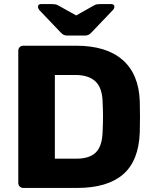

<svg xmlns="http://www.w3.org/2000/svg" viewBox="-20 -925 756 945"><path d="M312 -750Q302 -750 294.5 -753Q287 -756 277 -767L174 -875Q167 -884 167 -891Q167 -905 182 -905H233Q241 -905 250 -904Q259 -903 267 -898L355 -849L442 -898Q450 -903 459 -904Q468 -905 477 -905H527Q543 -905 543 -891Q543 -883 535 -875L432 -767Q422 -756 414.5 -753Q407 -750 397 -750ZM95 0Q84 0 77 -7Q70 -14 70 -25V-675Q70 -686 77 -693Q84 -700 95 -700H355Q503 -700 583 -630.5Q663 -561 668 -427Q669 -384 669 -350Q669 -316 668 -274Q663 -133 585.5 -66.5Q508 0 360 0ZM250 -144H355Q421 -144 452 -175Q483 -206 485 -276Q486 -298 486.5 -316Q487 -334 487 -351Q487 -368 486.5 -386Q486 -404 485 -425Q483 -493 449.5 -524.5Q416 -556 350 -556H250Z"/></svg>

Font: Fz Rubik
Style: Bold
Weight: 700
Designer: Hubert and Fischer
Foundry: Hubert and Fischer
Version: Vit hóa bi FontZin.com